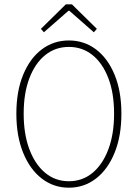

<svg xmlns="http://www.w3.org/2000/svg" viewBox="-20 -860 640 892"><path d="M300 12Q229 12 174 -30.5Q119 -73 87.5 -150.5Q56 -228 56 -332Q56 -436 87.5 -512.5Q119 -589 174 -630.5Q229 -672 300 -672Q371 -672 426 -630.5Q481 -589 512.5 -512.5Q544 -436 544 -332Q544 -228 512.5 -150.5Q481 -73 426 -30.5Q371 12 300 12ZM300 -18Q363 -18 410 -57Q457 -96 483.5 -166.5Q510 -237 510 -332Q510 -427 483.5 -496.5Q457 -566 410 -604Q363 -642 300 -642Q237 -642 190 -604Q143 -566 116.5 -496.5Q90 -427 90 -332Q90 -237 116.5 -166.5Q143 -96 190 -57Q237 -18 300 -18ZM184 -710 170 -726 286 -840H314L430 -726L416 -710L302 -810H298Z"/></svg>

Font: Source Code Pro ExtraLight
Style: Regular
Weight: 200
Monospace: yes
Designer: Paul D. Hunt, Teo Tuominen
Foundry: Adobe
Version: Version 1.026;hotconv 1.1.0;makeotfexe 2.6.0